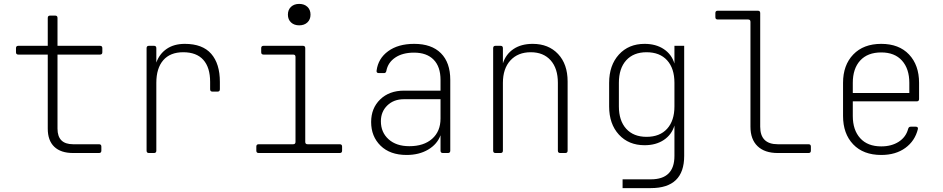

<svg xmlns="http://www.w3.org/2000/svg" viewBox="-20 -785 4840 985"><path d="M355 0Q292 0 258.5 -32Q225 -64 225 -125V-505H74Q62 -505 62 -517V-538Q62 -550 74 -550H225V-693Q225 -705 237 -705H263Q275 -705 275 -693V-550H493Q505 -550 505 -538V-517Q505 -505 493 -505H275V-125Q275 -45 355 -45H488Q500 -45 500 -33V-12Q500 0 488 0Z M744 0Q732 0 732 -12V-538Q732 -550 744 -550H770Q782 -550 782 -538V-464Q798 -509 835.5 -534.5Q873 -560 928 -560Q1019 -560 1063.5 -509Q1108 -458 1108 -365V-327Q1108 -315 1096 -315H1070Q1058 -315 1058 -327V-365Q1058 -439 1023 -478Q988 -517 920 -517Q853 -517 817.5 -476Q782 -435 782 -360V-12Q782 0 770 0Z M1307 0Q1295 0 1295 -12V-33Q1295 -45 1307 -45H1484Q1496 -45 1496 -57V-493Q1496 -505 1484 -505H1332Q1320 -505 1320 -517V-538Q1320 -550 1332 -550H1534Q1546 -550 1546 -538V-57Q1546 -45 1558 -45H1723Q1735 -45 1735 -33V-12Q1735 0 1723 0ZM1515 -655Q1489 -655 1473 -670Q1457 -685 1457 -710Q1457 -735 1473 -750Q1489 -765 1515 -765Q1541 -765 1557 -750Q1573 -735 1573 -710Q1573 -685 1557 -670Q1541 -655 1515 -655Z M2066 10Q1981 10 1932.5 -37.5Q1884 -85 1884 -159Q1884 -230 1930.5 -275Q1977 -320 2053 -320H2240V-375Q2240 -443 2204.5 -479Q2169 -515 2104 -515Q2045 -515 2007.5 -489.5Q1970 -464 1962 -421Q1960 -410 1950 -410H1924Q1910 -410 1912 -423Q1920 -485 1971.5 -522.5Q2023 -560 2105 -560Q2194 -560 2242 -512Q2290 -464 2290 -375V-12Q2290 0 2278 0H2252Q2240 0 2240 -12V-91Q2223 -45 2176.5 -17.5Q2130 10 2066 10ZM2080 -35Q2154 -35 2197 -73Q2240 -111 2240 -177V-276H2052Q2000 -276 1967 -244Q1934 -212 1934 -163Q1934 -106 1973.5 -70.5Q2013 -35 2080 -35Z M2522 0Q2510 0 2510 -12V-538Q2510 -550 2522 -550H2548Q2560 -550 2560 -538V-460Q2575 -507 2614.5 -533.5Q2654 -560 2713 -560Q2794 -560 2843 -508Q2892 -456 2892 -367V-12Q2892 0 2880 0H2854Q2842 0 2842 -12V-360Q2842 -434 2805 -475.5Q2768 -517 2703 -517Q2637 -517 2598.5 -475Q2560 -433 2560 -360V-12Q2560 0 2548 0Z M3174 180V135H3319Q3440 135 3440 15V-141Q3426 -94 3385.5 -67Q3345 -40 3287 -40Q3205 -40 3155 -94.5Q3105 -149 3105 -239V-360Q3105 -450 3155 -505Q3205 -560 3287 -560Q3345 -560 3385.5 -533Q3426 -506 3440 -459V-550H3490V15Q3490 180 3319 180ZM3297 -83Q3365 -83 3402.5 -124.5Q3440 -166 3440 -239V-360Q3440 -434 3402.5 -475.5Q3365 -517 3297 -517Q3230 -517 3192.5 -475.5Q3155 -434 3155 -360V-239Q3155 -166 3192.5 -124.5Q3230 -83 3297 -83Z M3970 0Q3903 0 3866.5 -35Q3830 -70 3830 -135V-673Q3830 -685 3818 -685H3662Q3650 -685 3650 -697V-718Q3650 -730 3662 -730H3868Q3880 -730 3880 -718V-135Q3880 -45 3970 -45H4128Q4140 -45 4140 -33V-12Q4140 0 4128 0Z M4501 10Q4409 10 4357 -44.5Q4305 -99 4305 -190V-360Q4305 -451 4357.5 -505.5Q4410 -560 4501 -560Q4592 -560 4643.5 -505.5Q4695 -451 4695 -360V-277Q4695 -265 4683 -265H4355V-190Q4355 -118 4393 -76Q4431 -34 4501 -34Q4554 -34 4591 -58Q4628 -82 4639 -124Q4642 -135 4652 -135H4678Q4691 -135 4689 -123Q4674 -62 4624.5 -26Q4575 10 4501 10ZM4355 -308H4645V-360Q4645 -432 4607.5 -474Q4570 -516 4501 -516Q4431 -516 4393 -474.5Q4355 -433 4355 -360Z"/></svg>

Font: Pitagon Sans Mono Thin
Style: Regular
Weight: 100
Monospace: yes
Designer: Travis Tran
Foundry: Pitagon
Version: Version 1.001; ttfautohint (v1.8.4.7-5d5b);gftools[0.9.26]